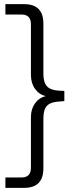

<svg xmlns="http://www.w3.org/2000/svg" viewBox="-20 -725 378 925"><path d="M6 180V130H84Q129 130 129 83V-161Q129 -200 149 -227.5Q169 -255 201 -262Q169 -269 149 -296.5Q129 -324 129 -364V-608Q129 -655 84 -655H6V-705H97Q189 -705 189 -611V-369Q189 -328 206.5 -309Q224 -290 266 -288L290 -287V-238L266 -236Q225 -234 207 -216Q189 -198 189 -155V86Q189 180 97 180Z"/></svg>

Font: Winston Light
Style: Regular
Weight: 300
Designer: Original fonts by Vernon Adams / Changes by Cristiano Sobral
Foundry: Original fonts by Vernon Adams / Changes by Cristiano Sobral
Version: Version 2.503;July 17, 2020;FontCreator 13.0.0.2655 64-bit